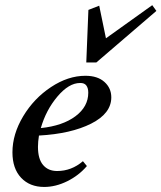

<svg xmlns="http://www.w3.org/2000/svg" viewBox="-20 -722 633 753"><path d="M318.4 -477.1 326.7 -683.1 369.1 -699.7 395.5 -571.8 577.1 -701.7 593.3 -679.2 357.9 -477.1ZM153.3 11.2Q96.7 11.2 62.7 -24.9Q28.8 -61 28.8 -124.5Q28.8 -195.8 71 -266.1Q113.3 -336.4 180.2 -380.6Q247.1 -424.8 314.9 -424.8Q362.8 -424.8 389.6 -400.6Q416.5 -376.5 416.5 -340.3Q416.5 -276.9 337.4 -237.1Q258.3 -197.3 132.8 -190.4Q128.9 -166 128.9 -146Q128.9 -98.6 148.9 -75Q168.9 -51.3 204.1 -51.3Q260.3 -51.3 305.2 -89.8L320.8 -70.8Q289.1 -33.7 243.7 -11.2Q198.2 11.2 153.3 11.2ZM293.9 -396.5Q250 -396.5 205.1 -343.3Q160.2 -290 140.1 -219.7Q225.6 -228.5 275.9 -266.1Q326.2 -303.7 326.2 -358.4Q326.2 -376.5 318.6 -386.7Q311 -397 293.9 -396.5Z"/></svg>

Font: Elstob 18pt SemiBold
Style: Italic
Weight: 600
Italic angle: -20°
Designer: Peter S. Baker
Version: Version 1.015